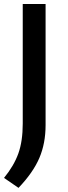

<svg xmlns="http://www.w3.org/2000/svg" viewBox="-21 -760 338 954"><path d="M71 173.5 -1 124Q48 64 70 3Q92 -58 92 -146V-740H205.5V-138.5Q205.5 -47.5 174.5 25Q143.5 97.5 71 173.5Z"/></svg>

Font: Encode Sans Expanded Expanded Medium
Style: Regular
Weight: 500
Width: 7
Designer: Multiple Designers
Foundry: Impallari Type
Version: Version 3.000; ttfautohint (v1.8.3) -l 8 -r 50 -G 200 -x 14 